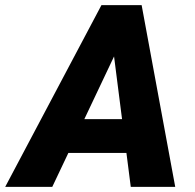

<svg xmlns="http://www.w3.org/2000/svg" viewBox="-76 -731 761 751"><path d="M418.5 -132.8H191.4L128.4 0H-55.7L320.8 -710.9H478L609.4 0H435.5ZM253.9 -265.1H401.4L370.1 -510.3Z"/></svg>

Font: TypoPRO Roboto
Style: Italic
Weight: 900
Italic angle: -12°
Designer: Google
Version: Version 2.136; 2016